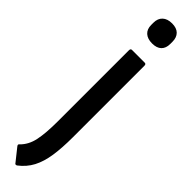

<svg xmlns="http://www.w3.org/2000/svg" viewBox="-326 -648 798 798"><g transform="rotate(45 73.0 -248.5)"><path d="M44 188Q41 189 38 189Q35 189 33 185L-10 131Q-17 123 -10 118Q17 92 26 50Q35 8 35 -64V-480Q35 -490 43 -490H118Q126 -490 126 -480V-60Q126 3 119 49.5Q112 96 94.5 129.5Q77 163 44 188ZM83 -568Q56 -568 41 -581.5Q26 -595 26 -620V-633Q26 -658 41 -672Q56 -686 83 -686Q110 -686 124 -672Q138 -658 138 -633V-620Q138 -595 124 -581.5Q110 -568 83 -568Z"/></g></svg>

Font: Sofia Sans Extra Condensed SemiBold
Style: Regular
Weight: 600
Designer: Botio Nikoltchev, Ani Petrova
Foundry: lettersoup
Version: Version 4.101